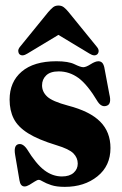

<svg xmlns="http://www.w3.org/2000/svg" viewBox="-20 -680 450 710"><path d="M209 -27.5Q237 -27.5 252.2 -41Q267.5 -54.5 267.5 -75Q267.5 -96.5 251.5 -112.8Q235.5 -129 189 -143Q121.5 -163.5 83.8 -187.2Q46 -211 30.8 -241.2Q15.5 -271.5 15.5 -311.5Q15.5 -377 60.2 -415.2Q105 -453.5 188.5 -453.5Q233 -453.5 255.5 -442.5Q278 -431.5 288 -431.5Q298 -431.5 315.2 -442.5Q332.5 -453.5 344 -453.5Q351 -453.5 356.5 -449.2Q362 -445 365.5 -432L384.5 -331Q393 -296.5 376 -289.5Q357 -281.5 342 -303Q303.5 -367.5 270 -391.8Q236.5 -416 197 -416Q166 -416 150.8 -401.2Q135.5 -386.5 135.5 -364.5Q135.5 -340.5 154.5 -322.8Q173.5 -305 231.5 -289.5Q312.5 -268.5 350.5 -230.2Q388.5 -192 388.5 -132.5Q388.5 -66.5 340.2 -27.8Q292 11 219.5 11Q189 11 169.5 4.5Q150 -2 139.2 -8.5Q128.5 -15 123.5 -15Q118 -15 108.5 -8.8Q99 -2.5 88.8 3.5Q78.5 9.5 71 9.5Q55.5 9.5 52 -13L36 -107Q30 -141.5 47 -146.5Q63.5 -151.5 79.5 -129Q113.5 -73.5 144 -50.5Q174.5 -27.5 209 -27.5ZM340 -479.5Q329.5 -470 310.5 -482L196 -551L81.5 -482Q62.5 -470 52 -479.5Q48 -483.5 47.5 -491Q47 -498.5 54 -507L158.5 -635.5Q168 -646.5 176 -653Q184 -659.5 196 -659.5Q208 -659.5 216.2 -653Q224.5 -646.5 233.5 -635.5L338 -507Q345 -498.5 344.8 -491.2Q344.5 -484 340 -479.5Z"/></svg>

Font: Fraunces 144pt Soft
Style: Bold
Weight: 700
Version: Version 1.000;[0bf87f6ff]